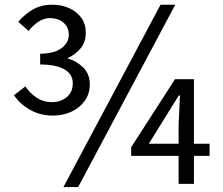

<svg xmlns="http://www.w3.org/2000/svg" viewBox="-20 -766 929 800"><path d="M200.2 -284.4Q147.3 -284.4 105.1 -308.6Q62.9 -332.8 38.2 -369.3L85.7 -405.9Q106.1 -376.1 134 -358.2Q161.9 -340.3 196 -340.3Q232.4 -340.3 257.8 -361.1Q283.2 -381.9 283.2 -418.8Q283.2 -457.5 247.9 -477.4Q212.5 -497.3 147.3 -497.3V-542.3Q204.4 -542.3 235.5 -564.8Q266.6 -587.4 266.6 -621.1Q266.6 -651.9 245.1 -671.2Q223.6 -690.5 187.8 -690.5Q163.3 -690.5 140 -675.3Q116.8 -660 99.1 -637.1L56.2 -675.3Q83.8 -707.6 118.2 -727Q152.5 -746.4 197.6 -746.4Q235.9 -746.4 267.8 -732.3Q299.6 -718.2 318.6 -692.3Q337.5 -666.3 337.5 -629.7Q337.5 -591.1 315.8 -564.7Q294.1 -538.4 260.5 -522.9Q298.1 -512.7 326.1 -485.5Q354.1 -458.3 354.1 -414.9Q354.1 -375.1 333 -345.7Q311.8 -316.3 277.2 -300.4Q242.6 -284.4 200.2 -284.4ZM244.3 13.4 649 -746.4H710.3L305.7 13.4ZM724.2 0V-246.6L729.9 -368.1H724.9L668.7 -277.7L600 -167H853.3V-116.5H526.5V-152.5L709.1 -436H788.1V0Z"/></svg>

Font: Noto Sans HK Thin
Style: Regular
Weight: 100
Designer: Ryoko NISHIZUKA 西塚涼子 (kana, bopomofo & ideographs); Paul D. Hunt (Latin, Greek & Cyrillic); Sandoll Communications 산돌커뮤니
Foundry: Adobe
Version: Version 2.004-H2;hotconv 1.0.118;makeotfexe 2.5.65603